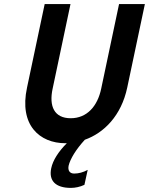

<svg xmlns="http://www.w3.org/2000/svg" viewBox="-20 -690 727 937"><path d="M198 -670 112 -263C72 -79 174 9 299 9H306C266 49 238 92 230 131C217 192 251 227 326 227C347 227 371 222 392 212L408 139C386 151 364 157 342 157C320 157 310 142 315 118C323 85 351 39 394 -8C487 -41 572 -125 601 -263L687 -670H561L474 -258C456 -171 404 -113 325 -113C245 -113 218 -171 237 -258L324 -670Z"/></svg>

Font: LT Wave Mono Bold
Style: Italic
Weight: 700
Designer: Daniel Lyons
Version: Version 2.5 (Glyphs App)